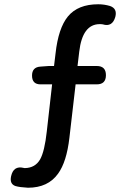

<svg xmlns="http://www.w3.org/2000/svg" viewBox="-20 -770 610 899"><path d="M111 109Q72 107 52 101Q24 91 32 55Q43 5 90 16Q92 17 97 17Q145 16 168 -24Q189 -62 199 -154L224 -375H170Q130 -375 130 -416Q130 -455 168 -458L209 -461H233L240 -519Q253 -638 298 -693Q345 -750 440 -750Q468 -750 495 -742Q530 -730 520 -691Q506 -642 461 -656Q457 -657 447 -657Q366 -657 351 -528L343 -461H433Q476 -461 476 -418Q476 -375 433 -375H405H334L305 -125Q292 -12 252 43Q205 109 111 109Z"/></svg>

Font: GenSenRounded JP M
Style: Regular
Weight: 500
Version: Version 1.501;PS 1;hotconv 16.6.51;makeotf.lib2.5.65220